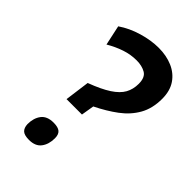

<svg xmlns="http://www.w3.org/2000/svg" viewBox="-226 -834 925 925"><g transform="rotate(45 236.0 -372.0)"><path d="M147 -261 164 -388Q231 -413 270 -438.5Q309 -464 325 -493Q341 -522 341 -559Q341 -603 315.5 -617.5Q290 -632 254 -632Q214 -632 175 -619Q136 -606 97 -583L75 -685Q120 -716 177.5 -733Q235 -750 287 -750Q339 -750 381 -732Q423 -714 447.5 -678Q472 -642 472 -588Q472 -522 445 -474.5Q418 -427 371 -392Q324 -357 263 -327L252 -261ZM99 -43Q99 -84 119 -110.5Q139 -137 183 -137Q214 -137 227.5 -125.5Q241 -114 241 -88Q241 -47 221 -20.5Q201 6 158 6Q126 6 113 -6Q100 -18 99 -43Z"/></g></svg>

Font: Georama SemiBold
Style: Italic
Weight: 600
Italic angle: -9°
Designer: Jean-Baptiste Levee
Foundry: Production Type
Version: Version 1.000